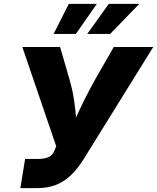

<svg xmlns="http://www.w3.org/2000/svg" viewBox="-20 -970 810 990"><path d="M85 0 109.4 -150.4H172.9Q210.9 -150.4 231 -160.2Q251 -169.9 259.8 -191.4L270 -215.3L95.2 -727.5H290L337.9 -562Q354.5 -504.4 362.3 -450.4Q370.1 -396.5 373.3 -349.4Q376.5 -302.2 378.9 -264.2H327.1Q344.2 -302.2 365 -348.9Q385.7 -395.5 412.1 -449.2Q438.5 -502.9 471.7 -562L566.4 -727.5H770L411.6 -149.9Q380.4 -99.6 345.2 -66.2Q310.1 -32.7 267.8 -16.4Q225.6 0 171.9 0ZM371.1 -794.9H256.3L335 -950.2H479.5ZM547.9 -794.9H429.7L541 -950.2H698.2Z"/></svg>

Font: Inter 17pt ExtraBold
Style: Italic
Weight: 800
Italic angle: -9.3988°
Version: Version 4.001;git-66647c0bb